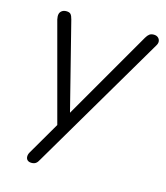

<svg xmlns="http://www.w3.org/2000/svg" viewBox="-103 -572 723 837"><g transform="rotate(15 258.0 -153.0)"><path d="M117 186Q105 186 98.5 180Q92 174 92 163.5Q92 153 99 142L191 -16L187 12L64 -447Q61 -461 63 -470.5Q65 -480 73 -486Q81 -492 93 -492Q107 -492 113 -485.5Q119 -479 123 -463L231 -36H204L454 -469Q461 -481 468.5 -486.5Q476 -492 488 -492Q500 -492 507.5 -485.5Q515 -479 516 -469Q517 -459 509 -447L150 163Q144 175 136.5 180.5Q129 186 117 186Z"/></g></svg>

Font: Nunito ExtraLight Light
Style: Italic
Weight: 300
Italic angle: -9°
Version: Version 3.602